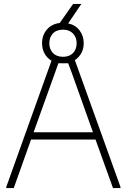

<svg xmlns="http://www.w3.org/2000/svg" viewBox="-20 -957 644 977"><path d="M12 -6 242 -648Q219 -662 206.5 -685Q194 -708 194 -737Q194 -777 218 -806Q242 -835 284 -840L352 -937H394L327 -838Q364 -830 385 -802Q406 -774 406 -737Q406 -709 394 -687Q382 -665 361 -651L593 -6V0H555L466 -247H138L50 0H12ZM301 -668Q333 -668 351.5 -687Q370 -706 370 -737Q370 -767 351.5 -786.5Q333 -806 301 -806Q267 -806 249 -786.5Q231 -767 231 -737Q231 -706 249.5 -687Q268 -668 301 -668ZM453 -284 345 -587 327 -635H277L260 -587L151 -284Z"/></svg>

Font: Encode Sans Narrow
Style: Thin
Weight: 250
Designer: Pablo Impallari, Andres Torresi
Foundry: Pablo Impallari, Andres Torresi
Version: Version 1.000; ttfautohint (v1.00) -l 8 -r 50 -G 200 -x 14 -